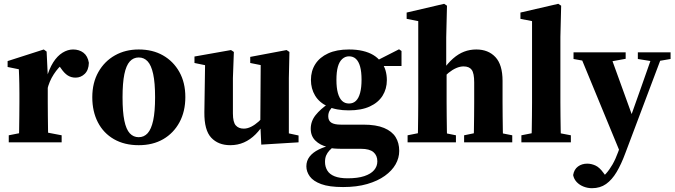

<svg xmlns="http://www.w3.org/2000/svg" viewBox="-20 -748 3549 1009"><path d="M26 0V-37L117 -55H210L304 -37V0ZM78 0Q80 -24 80.5 -61Q81 -98 81.5 -138Q82 -178 82 -210V-257Q82 -286 81.5 -307Q81 -328 80.5 -346Q80 -364 79 -384L20 -396V-427L210 -488L225 -477L231 -352V-349V-210Q231 -178 231.5 -138Q232 -98 232.5 -61Q233 -24 235 0ZM228 -275 201 -335H224Q238 -386 259.5 -420Q281 -454 308.5 -471Q336 -488 364 -488Q396 -488 418.5 -471Q441 -454 447 -418Q446 -380 425.5 -360Q405 -340 377 -340Q354 -340 336 -351.5Q318 -363 301 -388L276 -423L312 -413Q287 -395 262.5 -357.5Q238 -320 228 -275Z M709 15Q634 15 579 -16.5Q524 -48 494.5 -105Q465 -162 465 -237Q465 -313 497 -369.5Q529 -426 584 -457Q639 -488 709 -488Q782 -488 836.5 -457Q891 -426 922.5 -370Q954 -314 954 -238Q954 -162 923 -105Q892 -48 837.5 -16.5Q783 15 709 15ZM709 -27Q737 -27 756 -48Q775 -69 785 -115Q795 -161 795 -237Q795 -313 785 -359Q775 -405 756 -425.5Q737 -446 709 -446Q681 -446 662 -425Q643 -404 633.5 -358Q624 -312 624 -236Q624 -160 633.5 -114Q643 -68 662 -47.5Q681 -27 709 -27Z M1190 15Q1127 15 1090 -24.5Q1053 -64 1054 -158L1058 -429L1089 -399L1002 -417V-451L1194 -485L1209 -475L1204 -338V-152Q1204 -106 1219 -89Q1234 -72 1261 -72Q1280 -72 1300 -82Q1320 -92 1339.5 -109.5Q1359 -127 1375 -149L1389 -108H1373Q1351 -70 1323 -42Q1295 -14 1262 0.5Q1229 15 1190 15ZM1353 12 1348 -97V-98L1350 -406L1295 -417V-449L1486 -485L1501 -475L1498 -338V-47L1549 -36V0Z M1783 235Q1710 235 1668 219.5Q1626 204 1608 179Q1590 154 1590 126Q1590 97 1607 75Q1624 53 1655.5 37.5Q1687 22 1728 13L1738 20Q1722 31 1711 43Q1700 55 1694 69Q1688 83 1688 103Q1688 128 1700 148Q1712 168 1738.5 178.5Q1765 189 1807 189Q1860 189 1894.5 177.5Q1929 166 1946 146Q1963 126 1963 100Q1963 69 1942.5 51.5Q1922 34 1877 34H1778Q1755 34 1736.5 32.5Q1718 31 1702 27L1700 24Q1662 15 1637.5 -9Q1613 -33 1613 -71Q1613 -111 1638.5 -143Q1664 -175 1707 -204V-214L1736 -194Q1722 -182 1713.5 -168.5Q1705 -155 1705 -137Q1705 -114 1721 -103.5Q1737 -93 1771 -93H1889Q1957 -93 1998.5 -75.5Q2040 -58 2059 -27.5Q2078 3 2078 45Q2078 82 2059 115.5Q2040 149 2002.5 176Q1965 203 1910 219Q1855 235 1783 235ZM1813 -168Q1747 -168 1702.5 -188.5Q1658 -209 1636 -245.5Q1614 -282 1614 -328Q1614 -375 1637 -411Q1660 -447 1704.5 -467.5Q1749 -488 1814 -488Q1854 -488 1886 -480.5Q1918 -473 1941.5 -459Q1965 -445 1980 -425L1984 -421Q1999 -402 2006 -378Q2013 -354 2013 -327Q2013 -281 1990.5 -245Q1968 -209 1923.5 -188.5Q1879 -168 1813 -168ZM1814 -204Q1836 -204 1850.5 -218Q1865 -232 1872.5 -260Q1880 -288 1880 -329Q1880 -371 1872.5 -398Q1865 -425 1850.5 -438.5Q1836 -452 1814 -452Q1794 -452 1778.5 -438Q1763 -424 1755.5 -397Q1748 -370 1748 -328Q1748 -287 1755.5 -259.5Q1763 -232 1777.5 -218Q1792 -204 1814 -204ZM1955 -401 1953 -429H1959L2077 -489L2090 -480V-401Z M2122 0V-37L2212 -55H2287L2376 -37V0ZM2174 0Q2176 -24 2176.5 -61Q2177 -98 2177.5 -138Q2178 -178 2178 -210V-637L2117 -649V-682L2314 -728L2329 -718L2325 -552V-376L2327 -367V-210Q2327 -178 2327.5 -138Q2328 -98 2328.5 -61Q2329 -24 2331 0ZM2419 0V-37L2506 -55H2581L2672 -37V0ZM2468 0Q2470 -24 2470.5 -61Q2471 -98 2471.5 -137.5Q2472 -177 2472 -210V-315Q2472 -363 2459 -381Q2446 -399 2416 -399Q2398 -399 2378 -390.5Q2358 -382 2337.5 -365.5Q2317 -349 2298 -326L2290 -375H2304Q2333 -416 2361 -440.5Q2389 -465 2419 -476.5Q2449 -488 2483 -488Q2546 -488 2583.5 -448Q2621 -408 2621 -323V-210Q2621 -177 2621.5 -137.5Q2622 -98 2622.5 -61Q2623 -24 2625 0Z M2720 0V-37L2811 -55H2886L2980 -37V0ZM2772 0Q2774 -31 2774.5 -66.5Q2775 -102 2775.5 -138.5Q2776 -175 2776 -210V-637L2715 -649V-682L2914 -728L2929 -718L2925 -554V-210Q2925 -175 2925.5 -138.5Q2926 -102 2926.5 -66.5Q2927 -31 2929 0Z M3091 241Q3068 241 3046.5 232.5Q3025 224 3010.5 208.5Q2996 193 2992 172Q2997 142 3017.5 127Q3038 112 3066 112Q3087 112 3108.5 121.5Q3130 131 3151 160L3178 196L3149 212L3124 198Q3146 185 3164.5 164.5Q3183 144 3199 116Q3215 88 3228 52L3259 -33L3262 -43L3350 -291L3414 -473H3466L3267 55Q3245 115 3220.5 156Q3196 197 3165 219Q3134 241 3091 241ZM3241 58 3022 -473H3182L3308 -125L3298 -78ZM2994 -438V-473H3268V-439L3180 -423H3078ZM3332 -438V-473H3504V-438L3428 -425H3413Z"/></svg>

Font: Source Serif 4 36pt
Style: Bold
Weight: 700
Designer: Frank Grießhammer
Foundry: Adobe Systems Incorporated
Version: Version 4.004;hotconv 1.0.116;makeotfexe 2.5.65601